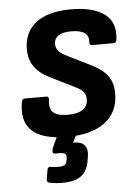

<svg xmlns="http://www.w3.org/2000/svg" viewBox="-51 -544 565 782"><g transform="rotate(-5 231.0 -153.5)"><path d="M209.2 12Q143.7 12 102.3 -4.8Q60.9 -21.7 44.1 -56.7Q27.2 -91.7 36.9 -145.7Q39.2 -158.7 49.9 -158.7H137.7Q143.4 -158.7 145.9 -155.4Q148.4 -152.1 147.4 -145.7Q142.1 -108.2 159.7 -92.8Q177.3 -77.3 217.4 -77.3Q258.6 -77.3 279.8 -91.7Q301 -106.2 301 -134.4Q301 -151.3 291.5 -163.4Q282 -175.6 258.4 -186.9L156.4 -237.3Q115.8 -257.6 95.6 -287.3Q75.5 -316.9 75.5 -356.6Q75.5 -427.3 125.3 -465.7Q175.2 -504.1 268 -504.1Q359.6 -504.1 405.8 -469.2Q452 -434.4 442 -363.3Q440.3 -351.6 430.3 -351.6H341.1Q330.8 -351.6 331.4 -363.3Q334.4 -389.5 316.5 -402.1Q298.6 -414.8 262.8 -414.8Q228 -414.8 209.9 -403Q191.8 -391.2 191.8 -368Q191.8 -350.7 203.3 -338.9Q214.8 -327.1 241.1 -314.5L335.3 -267.8Q378.7 -246.1 398.5 -218Q418.3 -189.8 418.3 -147.8Q418.3 -71.7 363.8 -29.9Q309.3 12 209.2 12ZM171.1 197Q157 197 143.8 195.5Q130.6 194 120.6 192Q108.6 189 109.9 179.3L116.6 138.4Q119 126.7 128.3 127.7Q135.3 128.7 144 129.7Q152.6 130.7 160.6 130.7Q178.3 130.7 186.8 125.8Q195.3 120.8 196.6 109.8L198.3 99.5Q200.3 85.2 193.8 80.4Q187.3 75.5 171.3 75.5H154Q147.7 75.5 145 72.7Q142.3 69.9 143.3 63.8Q144.3 58.2 145.6 53.7Q147 49.2 149 45.2L182.3 -26.9Q187.4 -38.6 196.7 -38.6H254.3Q266.7 -38.6 261.3 -26.9L230 37.9H237.6Q264.3 37.9 277.4 54.1Q290.4 70.2 284.7 102.2L281.7 119.3Q274.7 159.6 248.3 178.3Q221.9 197 171.1 197Z"/></g></svg>

Font: Sofia Sans Hairline
Style: Italic
Weight: 1
Italic angle: -9°
Designer: Botio Nikoltchev, Ani Petrova
Foundry: lettersoup
Version: Version 4.102